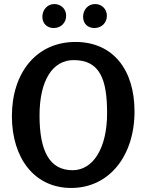

<svg xmlns="http://www.w3.org/2000/svg" viewBox="-20 -920 726 952"><path d="M345 -622C475 -622 511 -528 511 -359C511 -184 441 -76 340 -76C225 -76 176 -172 176 -347C176 -523 242 -622 345 -622ZM39 -344C39 -137 150 12 333 12C522 12 647 -148 647 -367C647 -576 539 -712 354 -712C162 -712 39 -561 39 -344ZM190 -837C190 -801 216 -781 246 -781C283 -781 308 -808 308 -842C308 -877 281 -900 249 -900C214 -900 190 -870 190 -837ZM392 -837C392 -801 417 -781 448 -781C485 -781 510 -808 510 -842C510 -877 482 -900 452 -900C415 -900 392 -870 392 -837Z"/></svg>

Font: CantoraOne
Style: Regular
Weight: 400
Designer: Pablo Impallari, Rodrigo Fuenzalida
Foundry: Pablo Impallari
Version: Version 1.001